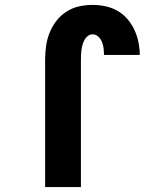

<svg xmlns="http://www.w3.org/2000/svg" viewBox="-20 -763 640 783"><path d="M164 0V-520Q164 -548 168 -576Q172 -604 182.5 -630Q193 -656 210 -678Q227 -700 251 -715.5Q275 -731 302.5 -737Q330 -743 358 -743Q384 -743 410 -737.5Q436 -732 459 -719Q482 -706 499.5 -685.5Q517 -665 528 -641.5Q539 -618 544.5 -591.5Q550 -565 550 -539H404Q404 -552 402.5 -565.5Q401 -579 396 -591.5Q391 -604 381 -613.5Q371 -623 358 -623Q347 -623 338.5 -616.5Q330 -610 325 -601Q320 -592 317 -582Q314 -572 312.5 -561.5Q311 -551 310.5 -540.5Q310 -530 310 -520V0Z"/></svg>

Font: Iosevka Curly Heavy Extended
Style: Regular
Weight: 900
Width: 7
Monospace: yes
Designer: Belleve Invis
Foundry: Belleve Invis
Version: Version 11.1.0; ttfautohint (v1.8.3)